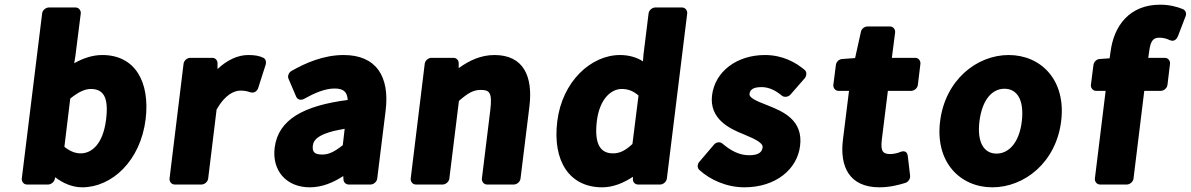

<svg xmlns="http://www.w3.org/2000/svg" viewBox="-20 -763 5085 820"><path d="M73 0C72 11 80 25 95 25H186C196 25 209 17 213 5L216 -6C249 20 290 37 331 37C457 37 580 -75 602 -254C621 -412 558 -528 417 -528C376 -528 336 -515 297 -493L302 -524L325 -706C326 -717 318 -731 303 -731H188C177 -731 162 -721 160 -706ZM255 -136 280 -342C316 -371 343 -383 368 -383C422 -383 445 -347 433 -252C420 -147 371 -108 325 -108C304 -108 281 -115 255 -136Z M704 0C703 11 711 25 726 25H841C852 25 867 15 869 0L905 -295C940 -358 980 -376 1006 -376C1025 -376 1033 -374 1049 -369C1068 -363 1080 -377 1083 -388L1115 -488C1118 -498 1115 -511 1105 -516C1087 -525 1067 -528 1040 -528C995 -528 949 -506 909 -468V-493C909 -505 900 -516 887 -516H792C781 -516 766 -506 764 -491Z M1153 -132C1141 -33 1204 37 1303 37C1355 37 1403 17 1446 -11L1447 4C1447 15 1457 25 1469 25H1563C1574 25 1589 15 1591 0L1627 -291C1645 -437 1586 -528 1448 -528C1363 -528 1286 -495 1225 -460C1214 -454 1207 -439 1212 -427L1245 -350C1251 -336 1267 -334 1279 -341C1324 -366 1368 -385 1409 -385C1451 -385 1463 -367 1465 -336C1278 -312 1168 -253 1153 -132ZM1316 -141C1319 -166 1339 -194 1452 -213L1444 -143C1410 -116 1385 -103 1357 -103C1324 -103 1313 -113 1316 -141Z M1734 0C1733 11 1741 25 1756 25H1871C1882 25 1897 15 1899 0L1940 -332C1979 -366 2002 -379 2033 -379C2070 -379 2083 -369 2074 -293L2038 0C2037 11 2045 25 2060 25H2175C2186 25 2201 15 2203 0L2241 -308C2257 -438 2215 -528 2092 -528C2033 -528 1983 -504 1939 -472V-494C1939 -505 1930 -516 1917 -516H1822C1811 -516 1796 -506 1794 -491Z M2360 -245C2339 -75 2412 37 2552 37C2599 37 2644 18 2683 -8V4C2683 16 2693 25 2705 25H2800C2811 25 2826 15 2828 0L2915 -706C2916 -717 2908 -731 2893 -731H2778C2767 -731 2752 -721 2750 -706L2728 -528V-527L2726 -501C2701 -517 2668 -528 2628 -528C2504 -528 2381 -415 2360 -245ZM2529 -246C2541 -342 2591 -383 2635 -383C2660 -383 2683 -376 2707 -355L2681 -148C2650 -119 2626 -108 2598 -108C2546 -108 2517 -145 2529 -246Z M2966 -71C2958 -61 2957 -46 2967 -37C3014 6 3085 37 3159 37C3293 37 3385 -40 3397 -140C3411 -250 3324 -287 3261 -312C3203 -334 3179 -347 3181 -362C3183 -376 3191 -391 3232 -391C3263 -391 3291 -378 3320 -354C3329 -347 3346 -348 3356 -359L3417 -429C3425 -439 3427 -455 3417 -464C3378 -497 3322 -528 3247 -528C3128 -528 3034 -459 3021 -356C3009 -256 3094 -214 3155 -190C3211 -167 3239 -151 3237 -134C3235 -117 3225 -100 3180 -100C3138 -100 3103 -118 3065 -150C3054 -159 3038 -156 3029 -145Z M3580 -166C3566 -53 3606 37 3736 37C3779 37 3818 27 3847 18C3859 14 3868 1 3867 -12L3857 -97C3854 -123 3832 -117 3825 -114C3814 -109 3795 -105 3783 -105C3752 -105 3740 -115 3746 -166L3772 -375H3872C3883 -375 3898 -385 3900 -400L3911 -491C3912 -502 3904 -516 3889 -516H3789L3803 -625C3804 -636 3796 -650 3781 -650H3685C3673 -650 3660 -641 3657 -628L3632 -515L3576 -511C3564 -510 3552 -500 3550 -486L3539 -400C3538 -389 3546 -375 3561 -375H3606Z M3995 -245C3973 -69 4082 37 4218 37C4355 37 4490 -69 4512 -245C4534 -422 4425 -528 4288 -528C4152 -528 4017 -422 3995 -245ZM4163 -245C4175 -339 4218 -384 4270 -384C4322 -384 4355 -339 4344 -245C4333 -153 4288 -107 4236 -107C4184 -107 4152 -152 4163 -245Z M5044 -695C5048 -707 5043 -719 5032 -724C5008 -734 4974 -743 4935 -743C4804 -743 4737 -653 4723 -542L4719 -514L4676 -511C4663 -510 4652 -499 4650 -486L4639 -400C4638 -389 4646 -375 4661 -375H4702L4656 0C4655 11 4663 25 4678 25H4793C4804 25 4819 15 4821 0L4867 -375H4938C4949 -375 4964 -385 4966 -400L4977 -491C4978 -502 4970 -516 4955 -516H4884L4888 -544C4894 -594 4909 -602 4932 -602C4945 -602 4961 -599 4975 -592C4998 -581 5008 -602 5011 -609Z"/></svg>

Font: Falling Sky
Style: BlkObl
Weight: 900
Designer: Paul D. Hunt
Foundry: Adobe Systems Incorporated
Version: Version 1.02